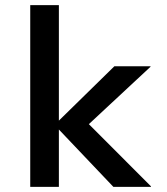

<svg xmlns="http://www.w3.org/2000/svg" viewBox="-20 -730 654 750"><path d="M210 -710V-258.8L426.8 -471.2H567.9V-469.2L327.1 -245.1L569.8 -2V0H422.9L210 -224.1V0H98.1V-710Z"/></svg>

Font: IntelOne Mono Medium
Style: Regular
Weight: 500
Designer: Fred Shallcrass
Foundry: Frere-Jones Type LLC
Version: Version 1.200;hotconv 1.1.0;makeotfexe 2.6.0;FJTRelease1.2